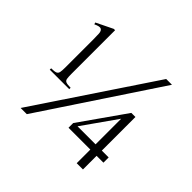

<svg xmlns="http://www.w3.org/2000/svg" viewBox="-166 -899 1103 1103"><g transform="rotate(45 385.5 -347.5)"><path d="M127.9 7.3 601.6 -701.7H648.4L178.2 7.3ZM90.8 -266.6V-277.8Q117.2 -277.8 128.4 -282.2Q139.6 -286.6 142.3 -299.8Q145 -313 145 -339.8V-564.5Q145 -592.3 143.8 -613Q142.6 -633.8 130.9 -640.4Q119.1 -647 87.4 -631.8L84 -643.1L185.1 -692.4H195.8V-339.8Q195.8 -313 198 -299.8Q200.2 -286.6 211.4 -282.2Q222.7 -277.8 249 -277.8V-266.6ZM580.1 3.9V-106.9H402.8V-145L597.7 -422.4H630.9V-149.4H686.5V-106.9H630.9V3.9ZM433.6 -149.4H580.1V-357.4Z"/></g></svg>

Font: Nuosu SIL
Style: Regular
Weight: 400
Designer: Peter Constable, Alex Kotlar, Peter Martin
Foundry: SIL International
Version: Version 2.300